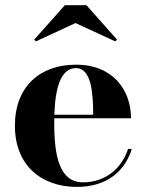

<svg xmlns="http://www.w3.org/2000/svg" viewBox="-20 -724 573 754"><path d="M276.5 -633.5 432.5 -561.5 439.5 -568.5 319.5 -703.5H234.5L114.5 -568.5L121 -561.5ZM497.5 -139H483C458 -63 394.5 -8 306 -8C213.5 -8 193 -111 193 -240C193 -246.5 193 -253 193 -259.5H494.5C494.5 -368.5 425.5 -470 278 -470C138 -470 38.5 -385 38.5 -230C38.5 -75 142 10 282 10C402 10 471.5 -54 497.5 -139ZM278 -456.5C340 -456.5 345.5 -356 346 -273.5H193.5C196.5 -373.5 217 -456.5 278 -456.5Z"/></svg>

Font: Bodoni* 16pt
Style: Bold
Weight: 700
Version: Version 2.3